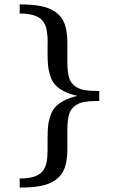

<svg xmlns="http://www.w3.org/2000/svg" viewBox="-20 -724 528 867"><path d="M68.8 -704.1Q127 -704.1 165.5 -696.3Q204.1 -688.5 231.9 -668.9Q259.8 -649.4 272 -615.7Q284.2 -582 284.2 -530.8V-445.3Q284.2 -402.3 291 -376.7Q297.9 -351.1 316.2 -336.7Q334.5 -322.3 359.6 -317.6Q384.8 -313 428.2 -313V-268.1Q384.8 -268.1 359.6 -263.4Q334.5 -258.8 316.2 -244.4Q297.9 -230 291 -204.3Q284.2 -178.7 284.2 -135.7V-49.8Q284.2 1.5 271.5 35.4Q258.8 69.3 231 88.6Q203.1 107.9 164.8 115.5Q126.5 123 68.8 123V82Q89.8 82 106.7 79.8Q123.5 77.6 136 73Q148.4 68.4 158 62Q167.5 55.7 173.8 47.4Q180.2 39.1 184.3 28.8Q188.5 18.6 190.7 6.6Q192.9 -5.4 193.8 -18.6Q194.8 -31.7 194.8 -46.6Q194.8 -61.5 194.8 -77.6Q194.8 -89.8 194.8 -96.2Q194.8 -130.4 197 -153.3Q199.2 -176.3 207.3 -200.4Q215.3 -224.6 229.7 -240.5Q244.1 -256.3 269 -269.8Q293.9 -283.2 330.1 -291Q294.4 -298.8 269.8 -311.5Q245.1 -324.2 230.5 -339.6Q215.8 -355 207.8 -378.9Q199.7 -402.8 197.3 -426.3Q194.8 -449.7 194.8 -484.9Q194.8 -492.2 194.8 -505.9Q194.8 -521.5 195.1 -535.9Q195.3 -550.3 194.1 -563.2Q192.9 -576.2 190.9 -587.9Q189 -599.6 184.6 -609.6Q180.2 -619.6 174.1 -628.2Q168 -636.7 158.2 -643.1Q148.4 -649.4 136 -653.8Q123.5 -658.2 106.7 -660.6Q89.8 -663.1 68.8 -663.1Z"/></svg>

Font: TAML ThiruValluvar
Style: Regular
Weight: 400
Version: Version 0.271; dev 7ad24fM